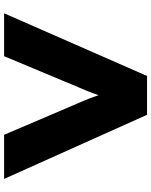

<svg xmlns="http://www.w3.org/2000/svg" viewBox="80 -820 740 940"><g transform="rotate(-90 450.0 -350.0)"><path d="M358 0 44 -700H260L388 -400Q395 -383 405.5 -359.5Q416 -336 428 -307Q440 -278 451.5 -244.5Q463 -211 473 -174H433Q447 -220 461.5 -259Q476 -298 491 -332Q506 -366 519 -399L645 -700H855L548 0Z"/></g></svg>

Font: Lexend Tera Black
Style: Regular
Weight: 900
Version: Version 1.007